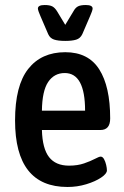

<svg xmlns="http://www.w3.org/2000/svg" viewBox="-20 -738 494 765"><path d="M249 7Q40 7 40 -258Q40 -397 92.5 -463.5Q145 -530 240 -530Q332 -530 375.5 -461.5Q419 -393 419 -266Q419 -220 380 -220H147Q149 -146 175.5 -112Q202 -78 255 -78Q289 -78 315 -87Q341 -96 358 -105Q375 -114 381 -114Q389 -114 394.5 -104Q400 -94 403 -81Q406 -68 406 -59Q406 -46 383 -30.5Q360 -15 324 -4Q288 7 249 7ZM147 -297H319Q319 -447 238 -447Q196 -447 172 -411.5Q148 -376 147 -297ZM322 -718Q349 -718 349 -704Q349 -700 346 -691.5Q343 -683 339 -674L308 -602Q300 -585 283.5 -580Q267 -575 240 -575Q211 -575 195 -580.5Q179 -586 172 -602L141 -674Q137 -683 134 -691.5Q131 -700 131 -704Q131 -718 158 -718Q178 -718 188.5 -712.5Q199 -707 208 -692L240 -639L272 -692Q280 -707 290.5 -712.5Q301 -718 322 -718Z"/></svg>

Font: Asap Condensed Medium
Style: Regular
Weight: 500
Width: 3
Designer: Pablo Cosgaya
Foundry: Omnibus-Type
Version: Version 3.001; ttfautohint (v1.8.4.7-5d5b)